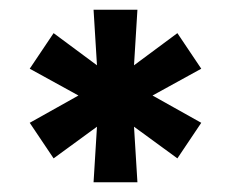

<svg xmlns="http://www.w3.org/2000/svg" viewBox="-20 -730 476 394"><path d="M179 -470 90 -405 41 -478 141 -534 41 -589 90 -662 179 -596 172 -710H262L255 -596L344 -662L393 -589L293 -534L393 -478L344 -405L255 -470L262 -356H172Z"/></svg>

Font: NT Somic Bold
Style: Regular
Weight: 700
Designer: Ravid Balaliev — lead type designer, mastering
Michael Voronin — secret advisor, marketing
Ivan Kovalenko — best boy
Foundry: NT Type
Version: Version 0.7